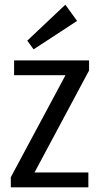

<svg xmlns="http://www.w3.org/2000/svg" viewBox="-20 -797 426 817"><path d="M26 -43 278 -513 284 -477H40V-540H359V-497L107 -26L101 -63H356V0H26ZM308 -708 123 -587 96 -624 258 -777Z"/></svg>

Font: Pathway Extreme Condensed
Style: Regular
Weight: 400
Width: 3
Version: Version 1.001;gftools[0.9.26]